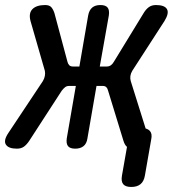

<svg xmlns="http://www.w3.org/2000/svg" viewBox="-80 -580 700 762"><path d="M36 -21Q26 -6 15 2Q4 10 -13 10Q-46 10 -56.5 -6Q-67 -22 -47 -52L90 -258Q96 -268 98 -278.5Q100 -289 98 -299L41 -497Q33 -528 49 -544Q65 -560 99 -560Q116 -560 123.5 -551.5Q131 -543 136 -528L188 -334Q190 -326 195 -321Q200 -316 210 -316H235L270 -519Q274 -540 286 -550Q298 -560 318.5 -560Q339 -560 347 -550Q355 -540 352 -519L316 -316H343Q353 -316 360 -321Q367 -326 372 -335L490 -528Q499 -543 510.5 -551.5Q522 -560 539 -560Q573 -560 582.5 -544Q592 -528 573 -497L445 -299Q439 -289 437.5 -278.5Q436 -268 439 -258L498 -70Q509 -67 515 -60Q525 -49 520 -26L495 117Q491 140 477.5 151Q464 162 441 162Q418 162 409 151Q400 140 404 117L424 3L423 2Q415 -5 410 -21L349 -220Q347 -229 342 -234Q337 -239 327 -239H303L267 -31Q264 -10 251.5 0Q239 10 218.5 10Q198 10 190 0Q182 -10 185 -31L221 -239H195Q185 -239 178.5 -234Q172 -229 165 -220Z"/></svg>

Font: Maple Mono Medium
Style: Italic
Weight: 500
Italic angle: -10°
Monospace: yes
Designer: subframe7536
Version: Version 7.000